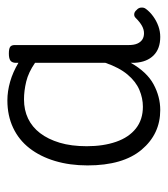

<svg xmlns="http://www.w3.org/2000/svg" viewBox="13 -1483 454 520"><g transform="rotate(-90 240.0 -1223.0)"><path d="M202 -1016Q137 -1016 94.5 -1066.5Q52 -1117 52 -1213Q52 -1261 64 -1301Q76 -1341 98.5 -1370Q121 -1399 154 -1414.5Q187 -1430 228 -1430Q253 -1430 279 -1422.5Q305 -1415 330 -1400V-1410Q331 -1419 337 -1422.5Q343 -1426 355 -1426Q368 -1426 373 -1422.5Q378 -1419 378 -1410V-1101Q378 -1087 382 -1078Q386 -1069 393 -1064.5Q400 -1060 410 -1060Q420 -1060 430 -1065.5Q440 -1071 452 -1083Q456 -1087 462 -1086.5Q468 -1086 473 -1080Q479 -1075 479.5 -1067.5Q480 -1060 476 -1055Q468 -1044 455.5 -1035Q443 -1026 429 -1021Q415 -1016 400 -1016Q368 -1016 350 -1034Q332 -1052 330 -1084Q330 -1086 330 -1089.5Q330 -1093 330 -1096Q305 -1052 271.5 -1034Q238 -1016 202 -1016ZM104 -1215Q104 -1170 116 -1135.5Q128 -1101 152 -1082Q176 -1063 211 -1063Q234 -1063 256.5 -1072.5Q279 -1082 298 -1104.5Q317 -1127 330 -1165V-1355Q304 -1373 279 -1379Q254 -1385 231 -1385Q202 -1385 179 -1374Q156 -1363 139.5 -1341.5Q123 -1320 113.5 -1288.5Q104 -1257 104 -1215Z"/></g></svg>

Font: Playwrite BE WAL ExtraLight
Style: Regular
Weight: 250
Version: Version 1.002